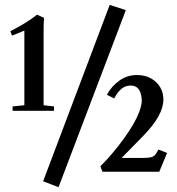

<svg xmlns="http://www.w3.org/2000/svg" viewBox="-20 -719 742 804"><path d="M225.1 64.9 160.6 40 439.5 -698.7 506.8 -676.3ZM32.7 -254.9V-273.4L82 -278.3V-590.8L30.3 -569.8L23.4 -588.4Q91.3 -622.6 135.3 -657.7L164.6 -644Q162.6 -629.4 162.6 -595.7V-278.3L206.1 -273.4V-254.9ZM408.7 0 400.4 -22.9Q448.7 -70.3 496.1 -135Q543.5 -199.7 563 -250Q573.7 -280.3 573.7 -298.3Q571.3 -360.8 527.3 -360.8Q506.3 -360.8 489.7 -347.9Q473.1 -335 458 -306.6L427.7 -322.3Q447.3 -358.4 480 -381.6Q512.7 -404.8 552.7 -404.8Q601.6 -404.8 632.8 -375.7Q664.1 -346.7 664.1 -301.8Q664.1 -235.8 579.1 -149.4L489.3 -57.6H575.2Q609.4 -57.6 620.8 -63.5Q632.3 -69.3 643.1 -92.8L679.7 -78.6L647 0Z"/></svg>

Font: Elstob
Style: Bold
Weight: 700
Designer: Peter S. Baker
Version: Version 1.015